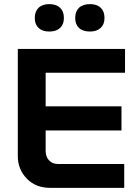

<svg xmlns="http://www.w3.org/2000/svg" viewBox="-20 -906 650 926"><path d="M65.9 -669.9H583V-555.2H200.2V-393.1H565.9V-276.9H200.2V-178.2Q200.2 -150.4 216.3 -132.8Q232.4 -115.2 258.8 -115.2H579.1V0H221.2Q152.3 0 109.1 -44.7Q65.9 -89.4 65.9 -152.8ZM147.9 -817.9V-820.8Q147.9 -851.1 166.3 -868.7Q184.6 -886.2 217.8 -886.2Q251 -886.2 269.5 -868.7Q288.1 -851.1 288.1 -820.8V-817.9Q288.1 -788.1 269.5 -771Q251 -753.9 217.8 -753.9Q184.6 -753.9 166.3 -771Q147.9 -788.1 147.9 -817.9ZM342.8 -817.9V-820.8Q342.8 -851.1 361.3 -868.7Q379.9 -886.2 414.1 -886.2Q447.3 -886.2 465.6 -868.7Q483.9 -851.1 483.9 -820.8V-817.9Q483.9 -788.6 465.3 -771.2Q446.8 -753.9 414.1 -753.9Q379.9 -753.9 361.3 -771Q342.8 -788.1 342.8 -817.9Z"/></svg>

Font: LT Wave Text Bold
Style: Regular
Weight: 700
Designer: Daniel Lyons
Version: Version 2.5 (Glyphs App)